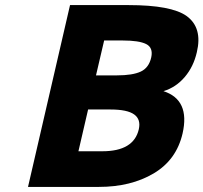

<svg xmlns="http://www.w3.org/2000/svg" viewBox="-20 -734 799 754"><path d="M622 -376Q727 -342 697 -210Q673 -106 583.5 -53Q494 0 368 0H90L255 -714H485Q653 -714 713 -671Q776 -625 753 -529Q740 -472 705.5 -431.5Q671 -391 622 -376ZM439 -438Q501 -438 533 -453Q565 -468 574 -509Q582 -547 554 -561Q526 -575 462 -575H389L357 -438ZM288 -140H382Q505 -140 525 -226Q534 -265 507 -284.5Q480 -304 414 -304H326Z"/></svg>

Font: Passageway
Style: BdIt
Weight: 700
Foundry: Ascender Corporation
Version: Version 1.11